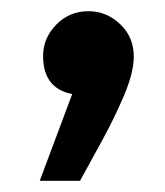

<svg xmlns="http://www.w3.org/2000/svg" viewBox="-20 -168 295 343"><path d="M51 155H123Q137 129 160 87.5Q183 46 201 4Q219 -38 219 -67Q219 -102 194.5 -125Q170 -148 138 -148Q104 -148 80.5 -124Q57 -100 57 -68Q57 -10 109 0Z"/></svg>

Font: Noto Sans Arabic UI SemiCondensed Semi
Style: Regular
Weight: 600
Width: 4
Designer: Nadine Chahine - Monotype Design Team
Foundry: Monotype Imaging Inc.
Version: Version 1.900